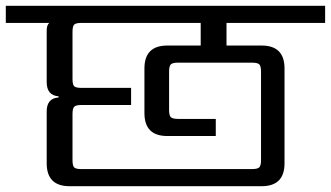

<svg xmlns="http://www.w3.org/2000/svg" viewBox="-40 -642 1141 662"><path d="M652 -485V-563H241Q222 -563 216 -557.5Q210 -552 210 -532V-370Q210 -350 216 -344.5Q222 -339 241 -339H412V-280H241Q222 -280 216 -274Q210 -268 210 -249V-90Q210 -70 216 -64.5Q222 -59 241 -59H828Q848 -59 854 -65Q860 -71 860 -90V-395Q860 -414 854 -420Q848 -426 828 -426H575Q555 -426 549 -420Q543 -414 543 -395V-263Q543 -244 549 -238Q555 -232 575 -232H704V-173H537Q458 -173 458 -252V-406Q458 -485 537 -485ZM1081 -563H741V-485H862Q941 -485 941 -406V-79Q941 0 862 0H200Q121 0 121 -79V-258Q121 -303 162 -306V-310Q121 -313 121 -359V-536Q121 -556 130 -563H-20V-622H1081Z"/></svg>

Font: Sarpanch
Style: Regular
Weight: 400
Designer: Manushi Parikh (Devanagari and Latin), Jyotish Sonowal (Devanagari)
Foundry: Indian Type Foundry
Version: Version 2.004;PS 1.0;hotconv 1.0.78;makeotf.lib2.5.61930; tt